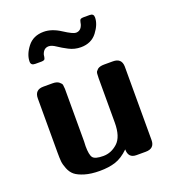

<svg xmlns="http://www.w3.org/2000/svg" viewBox="-131 -803 823 914"><g transform="rotate(-20 280.5 -346.0)"><path d="M59 -139V-414Q59 -458 103 -458H149Q171 -458 182 -449Q193 -440 194 -433.5Q195 -427 196 -413V-147Q196 -143 195.5 -135Q195 -127 195 -123Q195 -79 206 -64.5Q217 -50 259 -50Q299 -50 331.5 -79.5Q364 -109 364 -181V-406Q364 -421 365 -428.5Q366 -436 368 -439Q370 -442 377 -449Q388 -458 411 -458H455Q499 -458 500 -416V-43Q500 0 455 0H408Q367 0 367 -44Q333 -11 299 0Q265 11 219 11Q175 11 143.5 1.5Q112 -8 96 -21Q80 -34 71 -56.5Q62 -79 60.5 -95.5Q59 -112 59 -139ZM82 -592Q82 -628 111 -665.5Q140 -703 193 -703Q234 -703 278 -674.5Q322 -646 337 -646Q363 -646 372 -676L374 -686Q376 -697 380.5 -700Q385 -703 395 -703H427Q447 -703 447 -684Q447 -649 418 -611Q389 -573 336 -573Q304 -573 276 -587.5Q248 -602 227.5 -616Q207 -630 192 -630Q166 -630 157 -600Q157 -599 155.5 -589Q154 -579 149.5 -576Q145 -573 135 -573H104Q82 -573 82 -592Z"/></g></svg>

Font: CMU Sans Serif
Style: Bold
Weight: 700
Version: Version 0.7.0